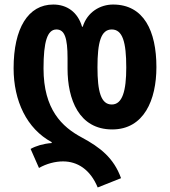

<svg xmlns="http://www.w3.org/2000/svg" viewBox="-20 -577 749 847"><path d="M411 250 514 209C482 120 422 73 340 29C254 -17 172 -94 172 -275C172 -394 189 -447 229 -447C265 -447 278 -410 278 -320V-274C278 -139 328 -6 475 -6C615 -6 670 -136 670 -281C670 -441 614 -557 479 -557C422 -557 365 -524 345 -459H342C323 -524 275 -557 215 -557C104 -557 40 -452 40 -276C40 -132 98 -9 208 50V54C170 57 138 67 115 80L152 164C185 145 224 135 258 135C321 135 378 170 411 250ZM473 -116C425 -116 410 -174 410 -280C410 -390 425 -447 473 -447C521 -447 537 -391 537 -279C537 -176 520 -116 473 -116Z"/></svg>

Font: Noto Sans Georgian ExtraCondensed Bold
Style: Regular
Weight: 700
Width: 2
Designer: Monotype Design Team, Akaki Razmadze
Foundry: Google LLC
Version: Version 2.005